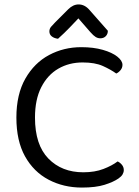

<svg xmlns="http://www.w3.org/2000/svg" viewBox="-20 -834 628 867"><path d="M533 -541Q533 -528 524.5 -517.5Q516 -507 505 -502Q480 -520 444.5 -536Q409 -552 353 -552Q292 -552 243.5 -524Q195 -496 166.5 -440.5Q138 -385 138 -303Q138 -180 198.5 -118Q259 -56 356 -56Q408 -56 447 -71Q486 -86 511 -105Q521 -101 530 -90.5Q539 -80 539 -66Q539 -56 533.5 -46.5Q528 -37 515 -28Q492 -12 452 0.5Q412 13 350 13Q267 13 199.5 -22.5Q132 -58 93 -128Q54 -198 54 -303Q54 -408 94.5 -479Q135 -550 201.5 -585.5Q268 -621 347 -621Q402 -621 444 -609Q486 -597 509.5 -578.5Q533 -560 533 -541ZM334 -751Q318 -734 294.5 -709.5Q271 -685 242 -659Q225 -661 214 -669.5Q203 -678 203 -692Q203 -704 210.5 -713Q218 -722 229 -733L288 -792Q310 -814 335 -814Q363 -814 385 -788L467 -695Q467 -680 457.5 -670.5Q448 -661 433 -661Q422 -661 412 -667Q402 -673 388 -689Z"/></svg>

Font: Baloo Bhaijaan 2
Style: Regular
Weight: 400
Designer: Sanskriti Dholi, Noopur Datye and Ek Type
Foundry: Ek Type
Version: Version 1.701